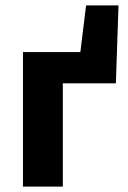

<svg xmlns="http://www.w3.org/2000/svg" viewBox="-20 -688 473 708"><path d="M64.7 0V-496.1H276.3L297.4 -668.1H417L407.3 -380.8H211.7V0Z"/></svg>

Font: Source Sans 3 VF
Style: Regular
Weight: 200
Designer: Paul D. Hunt
Foundry: Adobe
Version: Version 3.046;hotconv 1.0.118;makeotfexe 2.5.65603